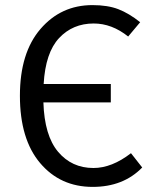

<svg xmlns="http://www.w3.org/2000/svg" viewBox="-20 -720 603 752"><path d="M493 -120 537 -64Q463 12 343 12Q216 12 137 -81.5Q58 -175 58 -345Q58 -513 138.5 -606.5Q219 -700 342 -700Q402 -700 443.5 -684Q485 -668 529 -633L482 -577Q418 -628 347 -628Q265 -628 211.5 -571Q158 -514 151 -391H414V-319H150Q154 -189 207.5 -125.5Q261 -62 346 -62Q418 -62 493 -120Z"/></svg>

Font: FiraSans
Style: Regular
Weight: 350
Designer: Carrois Corporate & Edenspiekermann AG
Foundry: Carrois Corporate GbR & Edenspiekermann AG
Version: Version 3.106;PS 003.106;hotconv 1.0.70;makeotf.lib2.5.58329